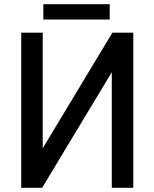

<svg xmlns="http://www.w3.org/2000/svg" viewBox="-20 -895 736 915"><path d="M186.5 -801.8V-875H502.9V-801.8ZM183.6 -188.5 515.6 -739.3H615.2V0H512.7V-550.8L180.7 0H81.1V-739.3H183.6Z"/></svg>

Font: RobotoJAA
Style: Medium
Weight: 500
Version: Version 2.05; 2016-11-05